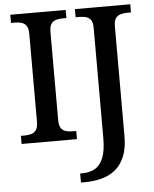

<svg xmlns="http://www.w3.org/2000/svg" viewBox="-62 -765 848 1057"><g transform="rotate(-5 362.0 -237.0)"><path d="M35 0V-45H56Q77 -45 93.5 -50Q110 -55 120 -70Q130 -85 130 -115V-599Q130 -630 120 -644.5Q110 -659 93.5 -664Q77 -669 56 -669H35V-714H341V-669H320Q300 -669 283 -664Q266 -659 256.5 -644.5Q247 -630 247 -599V-115Q247 -85 256.5 -70Q266 -55 283 -50Q300 -45 320 -45H341V0ZM342 240V190H354Q394 190 423.5 173.5Q453 157 469.5 117Q486 77 486 7V-603Q486 -632 476 -646Q466 -660 449 -664.5Q432 -669 413 -669H392V-714H698V-669H677Q657 -669 640 -664Q623 -659 613 -644.5Q603 -630 603 -599V6Q603 74 584 119Q565 164 532.5 190.5Q500 217 456.5 228.5Q413 240 364 240Z"/></g></svg>

Font: Noto Serif Armenian Medium
Style: Regular
Weight: 500
Version: Version 2.007